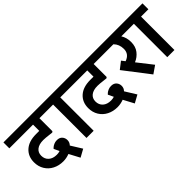

<svg xmlns="http://www.w3.org/2000/svg" viewBox="-5 -997 1610 1610"><g transform="rotate(-45 800.5 -192.0)"><path d="M121 -163Q121 -124 147.5 -100Q174 -76 220 -76Q240 -76 258 -82L235 -130Q237 -133 245.5 -140.5Q254 -148 270 -155.5Q286 -163 306 -163Q337 -163 353.5 -144.5Q370 -126 370 -100Q370 -73 351 -54L412 44L343 82L293 -12Q256 2 219 2Q168 2 127 -19Q86 -40 62.5 -78.5Q39 -117 39 -167Q39 -237 86 -279.5Q133 -322 218 -322H257V-396H-24V-466H454V-396H333V-242L324 -235L297 -238Q251 -244 226 -244Q176 -244 148.5 -222.5Q121 -201 121 -163Z M580 -396V0H495V-396H406V-466H667V-396Z M764 -163Q764 -124 790.5 -100Q817 -76 863 -76Q883 -76 901 -82L878 -130Q880 -133 888.5 -140.5Q897 -148 913 -155.5Q929 -163 949 -163Q980 -163 996.5 -144.5Q1013 -126 1013 -100Q1013 -73 994 -54L1055 44L986 82L936 -12Q899 2 862 2Q811 2 770 -19Q729 -40 705.5 -78.5Q682 -117 682 -167Q682 -237 729 -279.5Q776 -322 861 -322H900V-396H619V-466H1097V-396H976V-242L967 -235L940 -238Q894 -244 869 -244Q819 -244 791.5 -222.5Q764 -201 764 -163Z M1304 -396Q1329 -357 1329 -304Q1329 -250 1301 -214Q1273 -178 1231 -161L1336 -27L1268 20L1095 -205L1158 -254L1182 -223Q1245 -245 1245 -306Q1245 -361 1210 -396H1049V-466H1412V-396Z M1538 -396V0H1453V-396H1364V-466H1625V-396Z"/></g></svg>

Font: Cambay Devanagari
Style: Regular
Weight: 700
Designer: Pooja Saxena
Foundry: Pooja Saxena
Version: Version 1.095;PS 001.095;hotconv 1.0.70;makeotf.lib2.5.58329